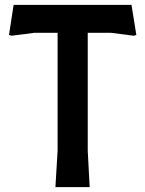

<svg xmlns="http://www.w3.org/2000/svg" viewBox="-20 -770 598 790"><path d="M541 -626 530 -623 437 -635H341V-150L349 0H208L217 -150V-635H121L28 -623L17 -626L36 -750H521Z"/></svg>

Font: Farro Medium
Style: Regular
Weight: 500
Designer: Aceler Chua
Foundry: Grayscale Limited
Version: Version 1.101